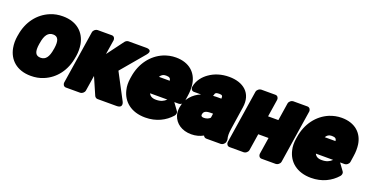

<svg xmlns="http://www.w3.org/2000/svg" viewBox="-31 -1158 3426 1788"><g transform="rotate(20 1682.0 -264.0)"><path d="M36 -269 34 -259C27 -217 27 -178 34 -140C54 -32 135 48 276 48C320 48 361 41 401 24C511 -21 589 -122 610 -259L612 -269C619 -312 618 -351 612 -388C592 -496 512 -576 371 -576C327 -576 286 -569 246 -552C137 -507 57 -406 36 -269ZM396 -269 394 -259C382 -179 354 -142 305 -142C253 -142 237 -178 250 -259L252 -269C264 -348 293 -386 342 -386C392 -386 408 -348 396 -269Z M831 -153 906 19C911 28 921 38 935 38H1123C1196 38 1163 -21 1163 -21L1028 -277L1222 -507C1272 -567 1201 -566 1201 -566H1023C1012 -566 997 -559 988 -547L866 -383L889 -528C891 -544 881 -566 858 -566H716C700 -566 677 -551 673 -528L591 0C589 16 599 38 622 38H764C780 38 803 23 807 0Z M1377 -180H1548C1524 -156 1495 -142 1449 -142C1409 -142 1388 -156 1377 -180ZM1617 -180H1663C1679 -180 1702 -195 1706 -218L1715 -278C1722 -320 1722 -360 1717 -396C1701 -501 1624 -576 1491 -576C1448 -576 1407 -567 1370 -552C1260 -506 1180 -402 1159 -265L1156 -246C1150 -207 1150 -168 1159 -133C1183 -27 1269 48 1410 48C1519 48 1605 3 1663 -63C1675 -77 1678 -97 1668 -110ZM1509 -352H1402C1416 -375 1432 -386 1461 -386C1496 -386 1507 -375 1509 -352Z M1936 -358C1938 -362 1940 -366 1941 -370C1943 -386 1951 -396 1983 -396C2015 -396 2020 -388 2018 -360H1993C1974 -360 1954 -360 1936 -358ZM2019 -576C1943 -576 1876 -555 1823 -517C1780 -487 1736 -438 1725 -370C1723 -354 1733 -332 1756 -332H1827C1752 -301 1693 -240 1679 -148C1675 -119 1676 -93 1684 -69C1707 0 1772 48 1866 48C1911 48 1950 37 1984 18C1988 29 2000 38 2014 38H2157C2173 38 2196 23 2200 0L2201 -8C2202 -13 2202 -19 2201 -24C2193 -50 2193 -82 2200 -128L2234 -352C2257 -500 2158 -576 2019 -576ZM1897 -159C1901 -188 1918 -202 1973 -202H1993L1987 -160C1975 -147 1953 -136 1925 -136C1901 -136 1895 -147 1897 -159Z M2702 38C2718 38 2742 23 2746 0L2828 -528C2830 -544 2819 -566 2796 -566H2655C2639 -566 2616 -551 2612 -528L2585 -354H2483L2510 -528C2512 -544 2502 -566 2479 -566H2338C2322 -566 2298 -551 2294 -528L2212 0C2210 16 2221 38 2244 38H2385C2401 38 2424 23 2428 0L2454 -166H2556L2530 0C2528 16 2538 38 2561 38Z M3020 -180H3191C3167 -156 3138 -142 3092 -142C3052 -142 3031 -156 3020 -180ZM3260 -180H3306C3322 -180 3345 -195 3349 -218L3358 -278C3365 -320 3365 -360 3360 -396C3344 -501 3267 -576 3134 -576C3091 -576 3050 -567 3013 -552C2903 -506 2823 -402 2802 -265L2799 -246C2793 -207 2793 -168 2802 -133C2826 -27 2912 48 3053 48C3162 48 3248 3 3306 -63C3318 -77 3321 -97 3311 -110ZM3152 -352H3045C3059 -375 3075 -386 3104 -386C3139 -386 3150 -375 3152 -352Z"/></g></svg>

Font: Asimov Print
Style: EIt
Weight: 500
Designer: Google
Version: Version 2.000980; 2014